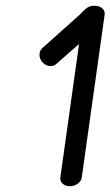

<svg xmlns="http://www.w3.org/2000/svg" viewBox="-20 -644 382 664"><path d="M253.4 -491.9C229.5 -321.9 188.6 -29.6 188.6 -29.6C186.4 -14 200.6 0 221.5 0C242.4 0 260.4 -13.7 262.7 -29.6L342 -594.4C343.8 -610.2 329.5 -624 307.8 -624C281.7 -626.1 269.6 -605.6 257 -594.4C256.8 -594.2 126.4 -477.7 126.4 -477.7C113.8 -466.7 112.9 -444.7 126.4 -429.1C139.8 -413.4 161.3 -411.1 174.1 -422.3Z"/></svg>

Font: Hi.
Style: Tall Oblique
Weight: 400
Designer: Mew Too, Robert Jablonski
Foundry: Cannot Into Space Fonts
Version: Version 1.996